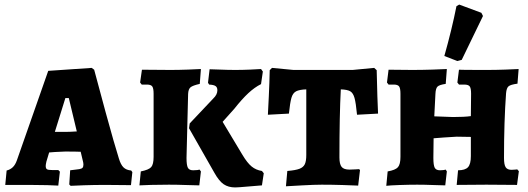

<svg xmlns="http://www.w3.org/2000/svg" viewBox="-20 -808 2312 840"><path d="M283 -1 287 -63Q316 -66 327 -68Q338 -70 341.5 -74.5Q345 -79 345 -89Q345 -93 344 -97.5Q343 -102 342 -106L333 -144Q311 -145 265 -145Q251 -145 221 -143Q203 -141 195 -141L183 -101Q180 -88 180 -82Q180 -71 185.5 -67.5Q191 -64 209 -64H235L242 -57L235 4Q223 3 187 2Q151 1 109 1H3L9 -62Q25 -66 36 -76.5Q47 -87 54 -107L191 -498L381 -511L392 -503Q404 -456 442.5 -315.5Q481 -175 500 -115Q508 -88 520 -76Q532 -64 554 -62L559 -55L553 2L441 1Q394 1 348 2.5Q302 4 289 5ZM267 -231Q284 -231 316 -233L281 -379H266L220 -231Z M623 -438H600L593 -447L601 -503L726 -502Q762 -502 802.5 -503.5Q843 -505 859 -506L854 -441Q823 -434 813.5 -426Q804 -418 803 -397L796 -117Q796 -85 802 -74Q808 -63 825 -63Q836 -63 843.5 -64Q851 -65 853 -66L859 -58L852 3Q836 3 795.5 1.5Q755 0 719 0Q678 0 640.5 1Q603 2 590 3L596 -58Q631 -65 641.5 -77Q652 -89 652 -122V-398Q652 -422 646 -430Q640 -438 623 -438ZM913 -377Q931 -394 931 -413Q931 -426 923 -431.5Q915 -437 895 -438L890 -446L897 -505Q910 -505 943.5 -503.5Q977 -502 1010 -502Q1041 -502 1075 -503.5Q1109 -505 1122 -506L1130 -495L1122 -440Q1094 -426 1066.5 -400.5Q1039 -375 1005 -332L954 -275L1041 -130Q1062 -95 1081 -79.5Q1100 -64 1126 -60L1134 -50L1126 3Q1110 4 1065.5 8Q1021 12 1009 12Q979 12 958.5 -2Q938 -16 918 -52L807 -247L810 -268Z M1237 -60Q1273 -63 1290 -69.5Q1307 -76 1313.5 -89.5Q1320 -103 1320 -130V-417Q1290 -416 1275.5 -408.5Q1261 -401 1255 -380Q1249 -359 1244 -311L1152 -306Q1153 -324 1156 -385.5Q1159 -447 1160 -501L1170 -511L1264 -502H1523L1617 -511L1628 -501Q1629 -446 1631 -387Q1633 -328 1634 -311L1542 -306Q1537 -358 1531 -379.5Q1525 -401 1512.5 -408.5Q1500 -416 1471 -417Q1465 -303 1465 -119Q1465 -90 1474.5 -78Q1484 -66 1509 -66Q1524 -66 1535.5 -67Q1547 -68 1551 -68L1555 -64L1547 4Q1528 3 1480 1.5Q1432 0 1388 0Q1356 0 1302 3Q1248 6 1231 7Z M1676 -58Q1710 -64 1721 -76.5Q1732 -89 1732 -122V-398Q1732 -422 1726 -430Q1720 -438 1703 -438H1680L1673 -447L1680 -503L1784 -502Q1827 -502 1872.5 -503.5Q1918 -505 1935 -506L1930 -441Q1902 -437 1894 -429Q1886 -421 1885 -397L1880 -299L1962 -296Q2012 -296 2040 -300L2041 -398Q2041 -422 2035 -430Q2029 -438 2011 -438H1988L1981 -447L1988 -503Q1988 -502 2112 -502Q2149 -502 2191 -503.5Q2233 -505 2249 -506L2244 -442Q2214 -438 2205 -430.5Q2196 -423 2194 -400Q2185 -276 2185 -117Q2185 -87 2192.5 -76Q2200 -65 2218 -65Q2227 -65 2234 -66Q2241 -67 2243 -67L2250 -59L2242 1L2108 0L1978 1L1984 -63Q2015 -63 2027.5 -76.5Q2040 -90 2040 -125V-209L1978 -210Q1954 -209 1922 -206.5Q1890 -204 1877 -203L1876 -117Q1876 -85 1882 -74Q1888 -63 1905 -63Q1914 -63 1921 -64Q1928 -65 1930 -66L1935 -58L1928 3Q1913 3 1875.5 1.5Q1838 0 1805 0Q1770 0 1727 1.5Q1684 3 1670 5ZM1924 -563Q1957 -680 1977 -781L1989 -788L2086 -752L2093 -738L2000 -546L1981 -541Z"/></svg>

Font: Alegreya SC ExtraBold
Style: Regular
Weight: 800
Designer: Juan Pablo del Peral
Foundry: Huerta Tipografica
Version: Version 2.007; ttfautohint (v1.6)